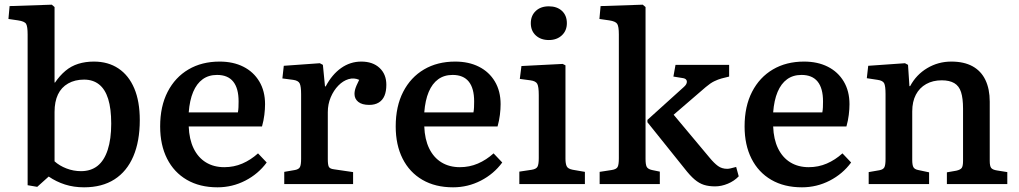

<svg xmlns="http://www.w3.org/2000/svg" viewBox="-20 -786 4350 820"><path d="M139 12 98 5V-639Q98 -673 91.5 -684Q85 -695 57 -699L16 -705L21 -760L201 -766L213 -756V-437L214 -432Q235 -463 259.5 -483.5Q284 -504 314.5 -513.5Q345 -523 381 -523Q442 -523 486 -493.5Q530 -464 553.5 -408.5Q577 -353 577 -273Q577 -183 549.5 -118.5Q522 -54 469 -20Q416 14 339 14Q295 14 257.5 2Q220 -10 188 -32ZM326 -55Q368 -55 396.5 -77.5Q425 -100 440 -146Q455 -192 455 -258Q455 -322 442 -363.5Q429 -405 403 -425.5Q377 -446 339 -446Q300 -446 271 -429.5Q242 -413 227.5 -382.5Q213 -352 213 -308V-97Q234 -78 264 -66.5Q294 -55 326 -55Z M909 14Q833 14 778 -18Q723 -50 693.5 -108.5Q664 -167 664 -246Q664 -332 696 -394Q728 -456 785 -489.5Q842 -523 918 -523Q976 -523 1019.5 -501Q1063 -479 1087.5 -438Q1112 -397 1112 -341Q1112 -320 1109 -295.5Q1106 -271 1099 -246H786Q788 -191 807 -152Q826 -113 859.5 -92.5Q893 -72 938 -72Q979 -72 1015 -87.5Q1051 -103 1082 -131L1119 -92Q1083 -43 1027.5 -14.5Q972 14 909 14ZM786 -306H996Q998 -316 998.5 -328Q999 -340 999 -353Q999 -409 976 -437.5Q953 -466 907 -466Q871 -466 845.5 -447.5Q820 -429 805 -393.5Q790 -358 786 -306Z M1194 0V-52L1240 -60Q1256 -63 1261 -72.5Q1266 -82 1266 -108V-383Q1266 -417 1260 -429.5Q1254 -442 1232 -445L1186 -451L1192 -505L1346 -516L1359 -509L1368 -417H1371Q1398 -468 1437 -495.5Q1476 -523 1523 -523Q1572 -523 1601 -496Q1630 -469 1630 -424Q1630 -396 1622 -377Q1614 -358 1597.5 -348Q1581 -338 1557 -338Q1526 -338 1510 -351Q1494 -364 1494 -385Q1494 -393 1496 -401.5Q1498 -410 1502.5 -420.5Q1507 -431 1514 -445Q1492 -455 1468.5 -448Q1445 -441 1425 -420.5Q1405 -400 1392.5 -370.5Q1380 -341 1380 -307V-106Q1380 -82 1384.5 -73.5Q1389 -65 1406 -63L1488 -51V0Z M1915 14Q1839 14 1784 -18Q1729 -50 1699.5 -108.5Q1670 -167 1670 -246Q1670 -332 1702 -394Q1734 -456 1791 -489.5Q1848 -523 1924 -523Q1982 -523 2025.5 -501Q2069 -479 2093.5 -438Q2118 -397 2118 -341Q2118 -320 2115 -295.5Q2112 -271 2105 -246H1792Q1794 -191 1813 -152Q1832 -113 1865.5 -92.5Q1899 -72 1944 -72Q1985 -72 2021 -87.5Q2057 -103 2088 -131L2125 -92Q2089 -43 2033.5 -14.5Q1978 14 1915 14ZM1792 -306H2002Q2004 -316 2004.5 -328Q2005 -340 2005 -353Q2005 -409 1982 -437.5Q1959 -466 1913 -466Q1877 -466 1851.5 -447.5Q1826 -429 1811 -393.5Q1796 -358 1792 -306Z M2198 0V-53L2251 -61Q2270 -64 2275.5 -74Q2281 -84 2281 -111V-380Q2281 -416 2274.5 -428Q2268 -440 2245 -443L2200 -449L2207 -504L2383 -513L2395 -507V-108Q2395 -88 2400 -76.5Q2405 -65 2426 -61L2478 -52V0ZM2324 -615Q2290 -615 2268.5 -634.5Q2247 -654 2247 -687Q2247 -719 2268 -739Q2289 -759 2324 -759Q2359 -759 2380 -739.5Q2401 -720 2401 -687Q2401 -655 2379.5 -635Q2358 -615 2324 -615Z M3034 10Q3007 10 2986.5 3.5Q2966 -3 2946.5 -19.5Q2927 -36 2903 -67L2745 -264V-274L2900 -414Q2914 -426 2913.5 -437.5Q2913 -449 2899 -452L2856 -459L2865 -509H3094V-459L3062 -451Q3047 -447 3030.5 -439Q3014 -431 2994 -414L2857 -296L3011 -112Q3030 -89 3046.5 -77Q3063 -65 3086 -65Q3092 -65 3100.5 -67Q3109 -69 3124 -73L3135 -33Q3116 -13 3088.5 -1.5Q3061 10 3034 10ZM2541 0V-52L2593 -60Q2612 -63 2617.5 -72.5Q2623 -82 2623 -110V-639Q2623 -673 2616 -684Q2609 -695 2582 -699L2540 -705L2545 -760L2725 -766L2737 -756V-107Q2737 -83 2742 -73.5Q2747 -64 2764 -60L2798 -53V0Z M3405 14Q3329 14 3274 -18Q3219 -50 3189.5 -108.5Q3160 -167 3160 -246Q3160 -332 3192 -394Q3224 -456 3281 -489.5Q3338 -523 3414 -523Q3472 -523 3515.5 -501Q3559 -479 3583.5 -438Q3608 -397 3608 -341Q3608 -320 3605 -295.5Q3602 -271 3595 -246H3282Q3284 -191 3303 -152Q3322 -113 3355.5 -92.5Q3389 -72 3434 -72Q3475 -72 3511 -87.5Q3547 -103 3578 -131L3615 -92Q3579 -43 3523.5 -14.5Q3468 14 3405 14ZM3282 -306H3492Q3494 -316 3494.5 -328Q3495 -340 3495 -353Q3495 -409 3472 -437.5Q3449 -466 3403 -466Q3367 -466 3341.5 -447.5Q3316 -429 3301 -393.5Q3286 -358 3282 -306Z M3690 0V-51L3736 -59Q3752 -62 3757 -71.5Q3762 -81 3762 -107V-384Q3762 -419 3756 -430.5Q3750 -442 3728 -445L3682 -452L3688 -505L3845 -516L3858 -509L3864 -418H3867Q3893 -467 3940 -495Q3987 -523 4043 -523Q4097 -523 4133.5 -503Q4170 -483 4188.5 -444.5Q4207 -406 4207 -352V-99Q4207 -77 4213 -69Q4219 -61 4238 -58L4282 -51V0H4024V-50L4064 -57Q4082 -61 4087.5 -69Q4093 -77 4093 -99V-322Q4093 -366 4084.5 -392.5Q4076 -419 4055.5 -431Q4035 -443 4002 -443Q3964 -443 3935.5 -427Q3907 -411 3891.5 -381.5Q3876 -352 3876 -310V-103Q3876 -81 3881 -72Q3886 -63 3901 -60L3948 -50V0Z"/></svg>

Font: Literata 18pt Medium
Style: Regular
Weight: 500
Designer: Latin by Veronika Burian and Jose Scaglione. Greek by Irene Vlachou. Cyrillic by Vera Evstafieva.
Foundry: TypeTogether
Version: Version 3.103;gftools[0.9.29]